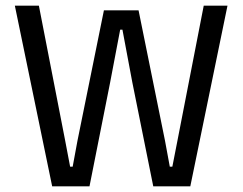

<svg xmlns="http://www.w3.org/2000/svg" viewBox="-20 -659 858 679"><path d="M164.5 0 32.5 -639H117.5L210.5 -161.5L228 -69.5H237L254 -161.5L347.5 -622.5H470L563.5 -161.5L580.5 -69.5H589.5L607.5 -161.5L700.5 -639H784.5L653 0H522L448 -367.5L413 -554H405L369.5 -367.5L296.5 0Z"/></svg>

Font: Anek Bangla
Style: Regular
Weight: 400
Designer: Sulekha Rajkumar (Bangla), Yesha Goshar (Latin)
Foundry: Ek Type
Version: Version 1.003